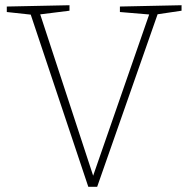

<svg xmlns="http://www.w3.org/2000/svg" viewBox="-20 -713 720 735"><path d="M318 2 95 -665 107 -656 6 -667V-688L246 -693V-672L126 -657L131 -667L340 -30H333L554 -666L558 -657L439 -667V-688L675 -693V-672L574 -657L586 -666L352 2Z"/></svg>

Font: Bitter Thin ExtraLight
Style: Regular
Weight: 250
Version: Version 2.002